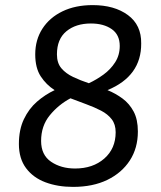

<svg xmlns="http://www.w3.org/2000/svg" viewBox="-20 -726 629 752"><path d="M266 6Q206 6 158 -12Q110 -30 82 -67.5Q54 -105 54 -162Q54 -218 73.5 -259Q93 -300 124.5 -327.5Q156 -355 194 -373Q161 -394 139.5 -427Q118 -460 118 -513Q118 -570 146 -613.5Q174 -657 224.5 -681.5Q275 -706 343 -706Q428 -706 481 -667Q534 -628 533 -556Q534 -428 401 -373Q433 -360 460 -340Q487 -320 503.5 -289Q520 -258 520 -211Q520 -146 488.5 -97.5Q457 -49 400.5 -21.5Q344 6 266 6ZM203 -513Q203 -479 220.5 -458.5Q238 -438 266.5 -424.5Q295 -411 328 -400Q358 -414 385.5 -434Q413 -454 431 -482Q449 -510 449 -546Q449 -590 417.5 -612Q386 -634 336 -634Q277 -634 240 -603.5Q203 -573 203 -513ZM141 -174Q141 -119 180 -92.5Q219 -66 274 -66Q344 -66 388.5 -105Q433 -144 433 -208Q433 -239 417.5 -259Q402 -279 376 -292.5Q350 -306 318.5 -317.5Q287 -329 256 -341Q209 -316 175 -274.5Q141 -233 141 -174Z"/></svg>

Font: Asap Semi Expanded Semi Expanded Regular
Style: Italic
Weight: 400
Width: 6
Italic angle: -6°
Designer: Pablo Cosgaya
Foundry: Omnibus-Type
Version: Version 3.001; ttfautohint (v1.8.4.7-5d5b)